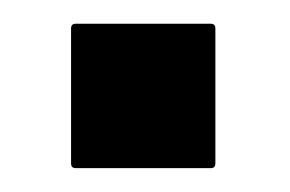

<svg xmlns="http://www.w3.org/2000/svg" viewBox="-20 -141 243 161"><path d="M156.7 0H43.5Q39.6 0 39.6 -3.9V-117.2Q39.6 -121.1 43.5 -121.1H156.7Q160.6 -121.1 160.6 -117.2V-3.9Q160.6 0 156.7 0Z"/></svg>

Font: Koulen
Style: Regular
Weight: 400
Designer: Danh Hong
Version: Version 8.000; ttfautohint (v1.8.3)